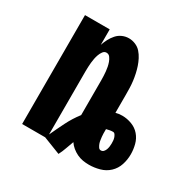

<svg xmlns="http://www.w3.org/2000/svg" viewBox="-133 -645 775 794"><g transform="rotate(30 254.0 -248.0)"><path d="M248 32 166 0H56V-520H174V-446Q179 -461 186.5 -475.5Q194 -490 205 -502.5Q216 -515 231 -521.5Q246 -528 262 -528Q278 -528 293.5 -521.5Q309 -515 319.5 -503Q330 -491 337.5 -476.5Q345 -462 350 -447Q355 -432 358.5 -416Q362 -400 364 -384Q366 -368 366.5 -352Q367 -336 367 -320V-233Q374 -235 382 -236Q390 -237 398 -237Q421 -237 443.5 -228.5Q466 -220 481 -202.5Q496 -185 502 -162Q508 -139 508 -116Q508 -90 500 -65.5Q492 -41 473.5 -23.5Q455 -6 429.5 1Q404 8 379 8Q364 8 349.5 5.5Q335 3 321.5 -3.5Q308 -10 296.5 -19.5Q285 -29 277 -41Q270 -23 263.5 -4Q257 15 248 32ZM174 -18Q190 -53 207.5 -88Q225 -123 249 -154V-320Q249 -330 248.5 -340.5Q248 -351 247 -361.5Q246 -372 244 -382Q242 -392 238.5 -402Q235 -412 228.5 -421Q222 -430 211 -430Q201 -430 194.5 -421Q188 -412 184.5 -402Q181 -392 179 -382Q177 -372 176 -361.5Q175 -351 174.5 -340.5Q174 -330 174 -320ZM392 -68Q400 -68 405 -73.5Q410 -79 412.5 -86Q415 -93 416 -100.5Q417 -108 417 -115Q417 -122 416.5 -128.5Q416 -135 414 -141.5Q412 -148 408 -154Q404 -160 398 -160Q390 -160 382 -158.5Q374 -157 367 -155V-149Q367 -142 367 -134Q367 -126 368 -118.5Q369 -111 370 -103.5Q371 -96 373.5 -89Q376 -82 380.5 -75Q385 -68 392 -68Z"/></g></svg>

Font: Iosevka Heavy
Style: Regular
Weight: 900
Monospace: yes
Designer: Belleve Invis
Foundry: Belleve Invis
Version: Version 32.5.0; ttfautohint (v1.8.4)